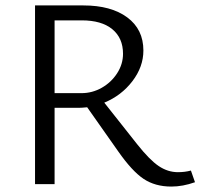

<svg xmlns="http://www.w3.org/2000/svg" viewBox="-20 -678 738 707"><path d="M109 -658H287Q389 -658 448.5 -614Q508 -570 508 -492Q508 -432 467.5 -379Q427 -326 364 -300L485 -147Q531 -89 564.5 -66.5Q598 -44 635 -44Q661 -44 683 -50L698 -7Q653 9 611 9Q551 9 508.5 -19.5Q466 -48 415 -121L301 -283Q281 -281 271 -281H181V0H109ZM280 -335Q320 -335 355 -355Q390 -375 411.5 -408.5Q433 -442 433 -480Q433 -538 393.5 -570.5Q354 -603 281 -603H181V-335Z"/></svg>

Font: LXGW Bright GB
Style: Regular
Weight: 400
Designer: Christian Thalmann (Catharsis Fonts)
Foundry: LXGW / Christian Thalmann (Catharsis Fonts) / Fontworks Inc.
Version: Version 5.510